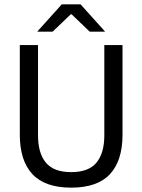

<svg xmlns="http://www.w3.org/2000/svg" viewBox="-20 -845 650 877"><path d="M305.1 12.1Q185.1 12.1 127.8 -49.8Q70.5 -111.7 70.5 -229.7V-639H153.6V-227.3Q153.6 -145.5 189.5 -102.2Q225.4 -58.8 305.1 -58.8Q384.9 -58.8 420.7 -102.2Q456.5 -145.5 456.5 -227.3V-639H539.6V-229.7Q539.6 -111.7 482.5 -49.8Q425.3 12.1 305.1 12.1ZM262.1 -825.1H348.1L459 -701.7V-700.4H389.8L307 -779.7H303.2L220.4 -700.4H151.1V-701.7Z"/></svg>

Font: Anek Gujarati Medium
Style: Regular
Weight: 500
Designer: Mrunmayee Ghaisas (Gujarati), Yesha Goshar (Latin)
Foundry: Ek Type
Version: Version 1.003